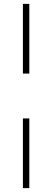

<svg xmlns="http://www.w3.org/2000/svg" viewBox="-20 -830 269 989"><path d="M98 -451V-810H131V-451ZM98 139V-220H131V139Z"/></svg>

Font: Tomorrow ExtraLight
Style: Regular
Weight: 275
Designer: Tony de Marco, Monica Rizzolli
Foundry: Just in Type
Version: Version 2.002